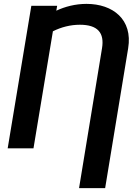

<svg xmlns="http://www.w3.org/2000/svg" viewBox="-20 -757 698 980"><path d="M516.7 203.1 634.2 -510.7C658.4 -657.7 556.1 -737.2 421.5 -737.2C364.3 -737.2 311.1 -723 267.4 -702.4L271.7 -727.3H139.9L19.2 0H150.9L250 -597.3C292.6 -618.6 339.5 -630.7 387.8 -630.7C478.3 -630.7 513.8 -589.8 500.7 -510.7L383.5 203.1Z"/></svg>

Font: Margiela Sans Semi Bold
Style: Italic
Weight: 600
Italic angle: -9.39999°
Designer: Stefan Endress, Andreas Faust
Version: Version 1.100;FEAKit 1.0